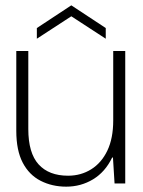

<svg xmlns="http://www.w3.org/2000/svg" viewBox="-20 -687 537 719"><path d="M228 12Q175 12 132 -10Q89 -32 65 -78Q41 -124 41 -197V-496H86V-204Q86 -114 124.5 -71.5Q163 -29 235 -29Q283 -29 321.5 -53Q360 -77 382 -123Q404 -169 404 -236V-496H449V0H409L403 -97H400Q374 -43 328.5 -15.5Q283 12 228 12ZM118 -542V-582L247 -667L376 -582V-542L247 -626Z"/></svg>

Font: DM Sans 36pt ExtraLight
Style: Regular
Weight: 250
Designer: Colophon Foundry, Jonny Pinhorn
Foundry: Colophon Foundry
Version: Version 4.004;gftools[0.9.30]